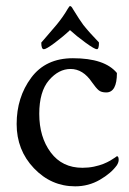

<svg xmlns="http://www.w3.org/2000/svg" viewBox="-20 -622 436 647"><path d="M306.6 -456.1Q298.8 -456.1 268.6 -478Q238.3 -500 215.8 -520.5Q194.3 -500 165 -478Q135.7 -456.1 127.9 -456.1Q119.1 -456.1 119.1 -478.5Q122.1 -482.4 140.6 -503.4Q159.2 -524.4 171.9 -540Q193.4 -566.4 208 -591.8Q213.9 -601.6 215.8 -601.6Q220.7 -601.6 225.6 -591.8Q249 -553.7 260.7 -538.1Q271.5 -524.4 284.7 -509.8Q297.9 -495.1 305.7 -487.3Q313.5 -479.5 313.5 -478.5Q313.5 -456.1 306.6 -456.1ZM225.6 -425.8Q333 -425.8 374 -376Q374 -310.5 337.9 -310.5Q321.3 -310.5 312.5 -317.9Q303.7 -325.2 290 -344.7Q259.8 -389.6 217.8 -389.6Q177.7 -389.6 145 -351.6Q112.3 -313.5 112.3 -238.3Q112.3 -160.2 150.9 -108.4Q189.5 -56.6 257.8 -56.6Q278.3 -56.6 296.9 -60.5Q315.4 -64.5 328.6 -69.8Q341.8 -75.2 351.1 -80.6Q360.4 -85.9 367.2 -90.8L374 -95.7Q379.9 -95.7 379.9 -83Q379.9 -75.2 374 -65.4Q354.5 -38.1 316.4 -16.1Q278.3 5.9 233.4 5.9Q152.3 5.9 94.2 -55.2Q36.1 -116.2 36.1 -204.1Q36.1 -293.9 85 -359.9Q133.8 -425.8 225.6 -425.8Z"/></svg>

Font: Crimson Text
Style: Roman
Weight: 400
Version: Version 0.13